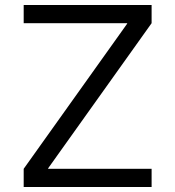

<svg xmlns="http://www.w3.org/2000/svg" viewBox="-20 -750 703 770"><path d="M75 0V-73L490 -655V-657H75V-730H588V-657L173 -75V-73H588V0Z"/></svg>

Font: M PLUS 1 Thin
Style: Regular
Weight: 400
Version: Version 1.001